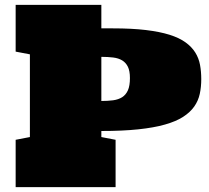

<svg xmlns="http://www.w3.org/2000/svg" viewBox="-20 -770 858 790"><path d="M44.4 -750H397V-653.3H444.3Q522.5 -653.3 579.8 -646.5Q637.2 -639.6 677.5 -627Q717.8 -614.3 743.4 -595.7Q769 -577.1 783.4 -554Q797.9 -530.8 803 -503.2Q808.1 -475.6 808.1 -444.3Q808.1 -412.1 802 -383.8Q795.9 -355.5 779.3 -331.8Q762.7 -308.1 733.6 -289.3Q704.6 -270.5 658.9 -257.6Q613.3 -244.6 548.8 -237.8Q484.4 -231 397 -231V-206.1L455.6 -194.8V0H44.4V-194.8L103 -206.1V-546.4L44.4 -557.6ZM397 -354.5Q423.8 -354.5 445.6 -357.4Q467.3 -360.4 482.7 -370.1Q498 -379.9 506.3 -398.4Q514.6 -417 514.6 -448.7Q514.6 -478 506.3 -495.1Q498 -512.2 482.7 -521.5Q467.3 -530.8 445.6 -533.4Q423.8 -536.1 397 -536.1Z"/></svg>

Font: Holtwood One SC
Style: Regular
Weight: 400
Version: Version 1.000